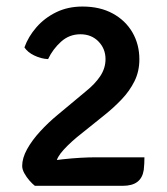

<svg xmlns="http://www.w3.org/2000/svg" viewBox="-20 -579 522 599"><path d="M56.2 -431.1Q68.3 -464.9 93.7 -494Q119.2 -523.2 155.5 -540.9Q191.8 -558.6 237.4 -558.6Q291.9 -558.6 331.7 -536.9Q371.5 -515.2 393.2 -477.8Q414.8 -440.4 414.8 -394Q414.8 -356.4 399.6 -325.7Q384.3 -294.9 359.6 -269.1Q335 -243.2 306.8 -220.7L236.2 -164Q202 -137.4 179 -112.3Q156.1 -87.2 155.9 -71.3L153.6 0.7H88.8Q81.2 -5.1 71.9 -15.7Q62.7 -26.2 55.9 -38.5Q49.2 -50.8 49.2 -61.3Q49.2 -85.8 64.5 -113.6Q79.9 -141.3 105.2 -168.9Q130.4 -196.5 159.6 -220.5L248.1 -294.3Q276.3 -316.8 292.8 -341.5Q309.2 -366.3 309.2 -394.6Q309.2 -427 287.2 -449.6Q265.2 -472.1 230.8 -472.1Q195.9 -472.1 170.2 -448.7Q144.5 -425.4 130 -394.6Q108.5 -395.6 87.3 -405.7Q66.2 -415.8 56.2 -431.1ZM430.6 -88.2Q430.6 -80 430.1 -68.7Q429.6 -57.4 428.5 -48.8Q424.6 -23.8 408.5 -11.6Q392.4 0.7 362.9 0.7H96.3L70.6 -62.8Q91.3 -69.4 118.9 -74.1Q146.4 -78.9 175.9 -82.1Q205.4 -85.3 231.8 -86.8Q258.3 -88.2 276.3 -88.2Z"/></svg>

Font: Signika SC
Style: Regular
Weight: 300
Designer: Anna Giedryś
Foundry: Anna Giedryś
Version: Version 2.000